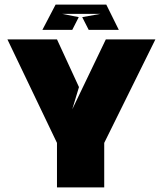

<svg xmlns="http://www.w3.org/2000/svg" viewBox="-20 -809 705 829"><path d="M430 -192V0H226V-192L12 -639H226L321 -433L292 -337L437 -639H651L430 -192ZM320 -735 292 -680H163L220 -789H439L493 -680H363L335 -735L413 -749H249Z"/></svg>

Font: Banana Brick
Style: Regular
Weight: 400
Designer: artmaker
Foundry: artmaker
Version: Version 4.000 2011 initial release